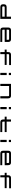

<svg xmlns="http://www.w3.org/2000/svg" viewBox="5866 -6606 740 12511"><g transform="rotate(90 6235.5 -350.0)"><path d="M446.5 0H1207V-700H1067V-413.5H446.5C317 -413.5 256.5 -353 256.5 -223.5V-190C256.5 -60.5 317 0 446.5 0ZM396.5 -206.5V-207C396.5 -275 408.5 -286.5 476.5 -286.5H1067V-126.5H476.5C408.5 -126.5 396.5 -138.5 396.5 -206.5Z M2524 -700H1962.5C1833 -700 1772.5 -639.5 1772.5 -510V-190C1772.5 -60.5 1833 0 1962.5 0H2714V-126.5H1992.5C1924.5 -126.5 1912.5 -138.5 1912.5 -206.5V-286.5H2714V-510C2714 -639.5 2653 -700 2524 -700ZM1912.5 -413.5V-493.5C1912.5 -561.5 1924.5 -573.5 1992.5 -573.5H2494C2562 -573.5 2574 -561.5 2574 -493.5V-413.5Z M3372 -510V-413.5H3209.5V-286.5H3372V0H3506.5V-286.5H4210.5V-413.5H3506.5V-493.5C3506.5 -561.5 3518 -573.5 3586.5 -573.5H4221V-700H3562C3432.5 -700 3372 -639.5 3372 -510Z M4729.5 -416V0H4869.5V-416ZM4729.5 -556H4869.5V-700H4729.5Z M5442.5 -700V0H5582.5V-573.5H6170C6238 -573.5 6249.5 -561.5 6249.5 -493.5V0H6389.5V-510C6389.5 -639.5 6329 -700 6200 -700Z M6953 -416V0H7093V-416ZM6953 -556H7093V-700H6953Z M7580.5 -413.5V-286.5H7764.5V-190C7764.5 -60.5 7825 0 7954.5 0H8586.5V-126.5H7984.5C7916.5 -126.5 7904.5 -138.5 7904.5 -206.5V-286.5H8586.5V-413.5H7904.5V-700H7764.5V-413.5Z M9095 -416V0H9235V-416ZM9095 -556H9235V-700H9095Z M10552 -700H9990.5C9861 -700 9800.5 -639.5 9800.5 -510V-190C9800.5 -60.5 9861 0 9990.5 0H10742V-126.5H10020.5C9952.5 -126.5 9940.5 -138.5 9940.5 -206.5V-286.5H10742V-510C10742 -639.5 10681 -700 10552 -700ZM9940.5 -413.5V-493.5C9940.5 -561.5 9952.5 -573.5 10020.5 -573.5H10522C10590 -573.5 10602 -561.5 10602 -493.5V-413.5Z M11400 -510V-413.5H11237.5V-286.5H11400V0H11534.5V-286.5H12238.5V-413.5H11534.5V-493.5C11534.5 -561.5 11546 -573.5 11614.5 -573.5H12249V-700H11590C11460.5 -700 11400 -639.5 11400 -510Z"/></g></svg>

Font: Melete Medium
Style: Regular
Weight: 500
Width: 6
Designer: Sora Sagano
Foundry: DOT COLON
Version: Version 0.200;FEAKit 1.0